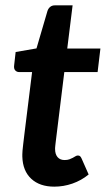

<svg xmlns="http://www.w3.org/2000/svg" viewBox="-20 -690 406 718"><path d="M63.5 -104.5C64.5 -68.8 75.6 -41.2 96.8 -21.5C117.9 -1.8 146.7 8 183 8C206 8 228.6 4.2 250.8 -3.5C272.9 -11.2 293.2 -22.5 311.5 -37.5L285 -97.5C283.3 -101.2 281.5 -103.9 279.5 -105.8C277.5 -107.6 274.7 -108.5 271 -108.5C268.3 -108.5 265.5 -107.6 262.5 -105.8C259.5 -103.9 256.2 -102 252.5 -100C248.8 -98 244.5 -96.1 239.5 -94.2C234.5 -92.4 228.5 -91.5 221.5 -91.5C210.2 -91.5 201.4 -95.2 195.2 -102.5C189.1 -109.8 186 -119.8 186 -132.5V-136.2C186 -138.1 186.2 -141.2 186.8 -145.8C187.2 -150.2 188 -156.5 189 -164.5C190 -172.5 191.3 -183.3 193 -197L220.5 -420.5H345L355.5 -508.5H231.5L251.5 -670H185.5C178.5 -670 172.7 -668.2 168 -664.5C163.3 -660.8 159.8 -655.7 157.5 -649L116.5 -509L38.5 -495.5L33 -446.5C31.7 -437.8 32.9 -431.3 36.8 -427C40.6 -422.7 45.5 -420.5 51.5 -420.5H100L71.5 -190.5C69.5 -174.5 67.9 -161.4 66.8 -151.2C65.6 -141.1 64.8 -132.9 64.2 -126.8C63.8 -120.6 63.5 -115.9 63.5 -112.8Z"/></svg>

Font: Lato
Style: Bold Italic
Weight: 700
Italic angle: -7°
Designer: Lukasz Dziedzic
Foundry: tyPoland Lukasz Dziedzic
Version: Version 2.007; 2014-02-27